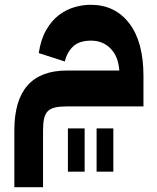

<svg xmlns="http://www.w3.org/2000/svg" viewBox="-20 -479 655 803"><path d="M40 66Q40 -184 260 -184H479Q475 -243 442.5 -276Q410 -309 361 -309Q311 -309 285.5 -284.5Q260 -260 251 -222L142 -257Q151 -315 173.5 -354Q196 -393 226.5 -416Q257 -439 291.5 -449Q326 -459 359 -459Q461 -459 520.5 -381.5Q580 -304 580 -161V-34H260Q230 -34 210.5 -29.5Q191 -25 180 -14Q169 -3 164.5 16.5Q160 36 160 66V304H40ZM264 58H334V239H264ZM384 58H454V239H384Z"/></svg>

Font: IBM Plex Arabic
Style: Bold
Weight: 700
Designer: Mike Abbink, Paul van der Laan, Pieter van Rosmalen, Wael Morcos, Khajak Apelian
Foundry: Bold Monday
Version: Version 1.0